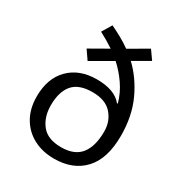

<svg xmlns="http://www.w3.org/2000/svg" viewBox="-181 -892 966 1028"><g transform="rotate(30 302.5 -377.5)"><path d="M216 -765Q248 -750 280.5 -732Q313 -714 342 -693L457 -760L495 -706L396 -649Q464 -585 507.5 -491Q551 -397 551 -275Q551 -133 484 -61.5Q417 10 301 10Q229 10 173.5 -19.5Q118 -49 86.5 -103.5Q55 -158 55 -233Q55 -345 118.5 -409Q182 -473 290 -473Q343 -473 382.5 -459Q422 -445 446 -415L450 -417Q434 -474 401 -522Q368 -570 326 -608L196 -533L158 -588L270 -652Q249 -666 226 -679.5Q203 -693 180 -705ZM303 -402Q219 -402 181.5 -357.5Q144 -313 144 -230Q144 -157 182 -109.5Q220 -62 303 -62Q386 -62 424 -110.5Q462 -159 462 -251Q462 -313 423 -357.5Q384 -402 303 -402Z"/></g></svg>

Font: Noto Sans Cypro Minoan
Style: Regular
Weight: 400
Designer: David Williams
Foundry: David Williams
Version: Version 1.503; ttfautohint (v1.8.4.7-5d5b)